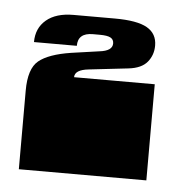

<svg xmlns="http://www.w3.org/2000/svg" viewBox="-35 -751 353 384"><g transform="rotate(5 141.5 -559.5)"><path d="M100 -642 156 -650Q182 -653 182 -668Q182 -676 175.5 -679.5Q169 -683 154 -683H140Q110 -683 110 -657H24Q24 -685 43.5 -701.5Q63 -718 98 -718H181Q226 -718 246 -706.5Q266 -695 266 -671Q266 -652 254.5 -638Q243 -624 217 -621L138 -612Q110 -609 110 -594H272V-401H16V-559Q16 -603 35.5 -619Q55 -635 100 -642Z"/></g></svg>

Font: Danfo
Style: Regular
Weight: 400
Version: Version 1.000;Glyphs 3.2 (3236)